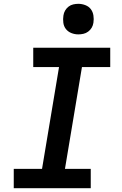

<svg xmlns="http://www.w3.org/2000/svg" viewBox="-20 -985 640 1005"><path d="M52 0V-101H200L289 -634H154V-735H557V-634H409L320 -101H455V0ZM390 -805Q371 -805 353.5 -812Q336 -819 325 -833Q314 -847 311.5 -866Q309 -885 312 -904Q314 -918 321 -930Q328 -942 339 -950.5Q350 -959 363.5 -962Q377 -965 390 -965Q409 -965 427 -958Q445 -951 455.5 -937Q466 -923 469 -904Q472 -885 469 -866Q467 -852 460 -840Q453 -828 441.5 -819.5Q430 -811 416.5 -808Q403 -805 390 -805Z"/></svg>

Font: Iosevka Slab Extended Oblique
Style: Bold
Weight: 700
Width: 7
Italic angle: -9°
Monospace: yes
Designer: Belleve Invis
Foundry: Belleve Invis
Version: Version 11.1.1; ttfautohint (v1.8.3)